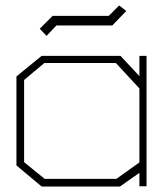

<svg xmlns="http://www.w3.org/2000/svg" viewBox="-20 -681 605 701"><path d="M489 -1V-50L418 0H132L40 -77V-402L132 -477H420L489 -403V-477H515V-1ZM489 -358 403 -451H142L68 -389V-89L143 -28H405L489 -88ZM125 -576 172 -623H377L415 -661L441 -641L390 -588H186L150 -550Z"/></svg>

Font: Turret Road ExtraLight
Style: Regular
Weight: 275
Designer: Noponies
Foundry: Noponies
Version: Version 1.001; ttfautohint (v1.8)